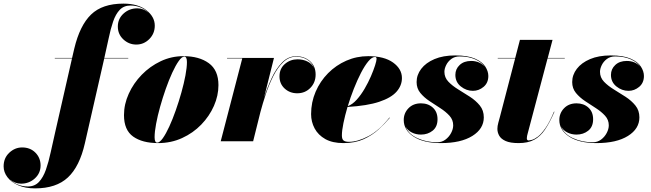

<svg xmlns="http://www.w3.org/2000/svg" viewBox="-236 -780 3595 1060"><path d="M66.5 -460H162L174 -511.5Q204.5 -639.5 266.8 -699.8Q329 -760 445 -760Q526.5 -760 572.5 -723.5Q618.5 -687 618.5 -638.5Q618.5 -594.5 588.2 -564.2Q558 -534 516.5 -534Q475.5 -534 445 -562.5Q414.5 -591 414.5 -633.5Q414.5 -676.5 446.2 -705.2Q478 -734 522.5 -734Q557 -734 584.5 -709.5Q567 -727.5 541 -738.5Q515 -749.5 484.5 -749.5Q448 -749.5 425.2 -725.8Q402.5 -702 388.5 -661Q374.5 -620 363.8 -568Q353 -516 340 -460H472V-457.5H339.5Q338.5 -453 337.5 -448.5L232.5 11.5Q203.5 139 139 199.5Q74.5 260 -42.5 260Q-96.5 260 -135.2 243Q-174 226 -195 198.2Q-216 170.5 -216 138.5Q-216 92.5 -184.8 63.2Q-153.5 34 -114 34Q-69 34 -40.5 62.8Q-12 91.5 -12 133.5Q-12 176.5 -43.8 205.2Q-75.5 234 -120 234Q-153.5 234 -180.5 211Q-163 228.5 -137.5 239Q-112 249.5 -82 249.5Q-44.5 249.5 -21 224.5Q2.5 199.5 17.5 156.8Q32.5 114 44 60Q55.5 6 69 -51.5L161.5 -457.5H66.5Z M637 10Q550 10 499.2 -26Q448.5 -62 448.5 -144.5Q448.5 -204.5 474.8 -262.5Q501 -320.5 546.5 -367.2Q592 -414 651.2 -442Q710.5 -470 776.5 -470Q863.5 -470 916.8 -431.2Q970 -392.5 970 -310Q970 -252 945 -195.2Q920 -138.5 875 -92Q830 -45.5 769.2 -17.8Q708.5 10 637 10ZM632 7.5Q645.5 7.5 662.8 -16.8Q680 -41 698.5 -81.2Q717 -121.5 734.2 -170.5Q751.5 -219.5 765.5 -269.5Q779.5 -319.5 787.8 -363.5Q796 -407.5 796 -437.5Q796 -467.5 781.5 -467.5Q768 -467.5 750.8 -443.2Q733.5 -419 715 -378.8Q696.5 -338.5 679.2 -289.5Q662 -240.5 648 -190.5Q634 -140.5 625.8 -96.5Q617.5 -52.5 617.5 -22.5Q617.5 7.5 632 7.5Z M1101.5 -457.5H1017.5V-460H1276.5L1221.5 -240Q1239 -295 1263.5 -348Q1288 -401 1321.5 -435.2Q1355 -469.5 1399 -469.5Q1444.5 -469.5 1475.5 -442.2Q1506.5 -415 1506.5 -368.5Q1506.5 -324.5 1477.5 -294.8Q1448.5 -265 1405 -265Q1364 -265 1335.5 -291.2Q1307 -317.5 1307 -358.5Q1307 -401 1336.8 -426.8Q1366.5 -452.5 1406.5 -452.5Q1437 -452.5 1461.8 -440.2Q1486.5 -428 1497.5 -404.5Q1487 -434 1460.5 -450.5Q1434 -467 1399 -467Q1359 -467 1327.8 -437Q1296.5 -407 1272.8 -360Q1249 -313 1231.5 -260.5Q1214 -208 1202 -162.5L1161.5 0H982.5Z M1651.5 -32.5Q1651.5 -11.5 1661 -4.2Q1670.5 3 1690.5 3Q1738.5 3 1798 -28.2Q1857.5 -59.5 1914 -131L1916 -129.5Q1889 -97 1853.5 -64.8Q1818 -32.5 1770.8 -11.2Q1723.5 10 1660 10Q1599.5 10 1560 -12.2Q1520.5 -34.5 1501 -71Q1481.5 -107.5 1481.5 -150Q1481.5 -215.5 1506.5 -273.5Q1531.5 -331.5 1575.2 -375.8Q1619 -420 1676 -445Q1733 -470 1797 -470Q1885 -470 1934 -434.8Q1983 -399.5 1983 -349Q1983 -307.5 1953.2 -273.8Q1923.5 -240 1857.5 -218Q1791.5 -196 1682.5 -189.5Q1668.5 -142 1660 -100.2Q1651.5 -58.5 1651.5 -32.5ZM1834.5 -465.5Q1817.5 -465.5 1797.5 -441.5Q1777.5 -417.5 1757 -377.8Q1736.5 -338 1717.5 -290Q1698.5 -242 1684 -194Q1710 -203.5 1733.5 -229.8Q1757 -256 1777 -290.2Q1797 -324.5 1811.8 -358.8Q1826.5 -393 1834.8 -419.2Q1843 -445.5 1843 -455Q1843 -465.5 1834.5 -465.5Z M2435 -132Q2435 -69 2371.8 -29.5Q2308.5 10 2198.5 10Q2102 10 2047.5 -25.8Q1993 -61.5 1993 -117.5Q1993 -155.5 2019.2 -182.5Q2045.5 -209.5 2088 -209.5Q2127.5 -209.5 2153.5 -186Q2179.5 -162.5 2179.5 -121.5Q2179.5 -80 2152.5 -58.5Q2125.5 -37 2088 -37Q2060 -37 2037 -48.8Q2014 -60.5 2002.5 -81.5Q2019.5 -39.5 2069 -17Q2118.5 5.5 2178 5.5Q2203.5 5.5 2223.2 -9.2Q2243 -24 2254.5 -45.8Q2266 -67.5 2266 -88Q2266 -118.5 2245.5 -141Q2225 -163.5 2195 -182.8Q2165 -202 2135 -222Q2105 -242 2084.5 -267Q2064 -292 2064 -327Q2064 -366.5 2089.5 -400Q2115 -433.5 2162.8 -453.8Q2210.5 -474 2277 -474Q2346 -474 2386 -456.5Q2426 -439 2443 -412.8Q2460 -386.5 2460 -360.5Q2460 -322.5 2433.8 -300.5Q2407.5 -278.5 2375 -278.5Q2338 -278.5 2308 -302.8Q2278 -327 2278 -366.5Q2278 -399 2301.8 -421.2Q2325.5 -443.5 2365 -443.5Q2413 -443.5 2441 -410.5Q2423 -436.5 2387 -452.5Q2351 -468.5 2302 -468.5Q2274 -468.5 2255.2 -454.2Q2236.5 -440 2227 -420.2Q2217.5 -400.5 2217.5 -383.5Q2217.5 -352 2239.5 -329Q2261.5 -306 2294 -286.2Q2326.5 -266.5 2358.8 -245.5Q2391 -224.5 2413 -197.5Q2435 -170.5 2435 -132Z M2825 -163Q2798.5 -102.5 2772.5 -64.2Q2746.5 -26 2712.2 -8Q2678 10 2627 10Q2581 10 2555.5 -1.5Q2530 -13 2520 -31Q2510 -49 2510 -68.5Q2510 -84 2515 -102Q2520 -120 2524 -135L2608 -457.5H2512V-460H2608.5L2634.5 -560H2814.5L2788 -460H2882V-457.5H2787L2677 -42Q2675.5 -36.5 2674 -30Q2672.5 -23.5 2672.5 -16.5Q2672.5 -4.5 2683 -4.5Q2687 -4.5 2700.2 -7.8Q2713.5 -11 2732.8 -25.2Q2752 -39.5 2775 -72.2Q2798 -105 2822.5 -163.5Z M3294 -132Q3294 -69 3230.8 -29.5Q3167.5 10 3057.5 10Q2961 10 2906.5 -25.8Q2852 -61.5 2852 -117.5Q2852 -155.5 2878.2 -182.5Q2904.5 -209.5 2947 -209.5Q2986.5 -209.5 3012.5 -186Q3038.5 -162.5 3038.5 -121.5Q3038.5 -80 3011.5 -58.5Q2984.5 -37 2947 -37Q2919 -37 2896 -48.8Q2873 -60.5 2861.5 -81.5Q2878.5 -39.5 2928 -17Q2977.5 5.5 3037 5.5Q3062.5 5.5 3082.2 -9.2Q3102 -24 3113.5 -45.8Q3125 -67.5 3125 -88Q3125 -118.5 3104.5 -141Q3084 -163.5 3054 -182.8Q3024 -202 2994 -222Q2964 -242 2943.5 -267Q2923 -292 2923 -327Q2923 -366.5 2948.5 -400Q2974 -433.5 3021.8 -453.8Q3069.5 -474 3136 -474Q3205 -474 3245 -456.5Q3285 -439 3302 -412.8Q3319 -386.5 3319 -360.5Q3319 -322.5 3292.8 -300.5Q3266.5 -278.5 3234 -278.5Q3197 -278.5 3167 -302.8Q3137 -327 3137 -366.5Q3137 -399 3160.8 -421.2Q3184.5 -443.5 3224 -443.5Q3272 -443.5 3300 -410.5Q3282 -436.5 3246 -452.5Q3210 -468.5 3161 -468.5Q3133 -468.5 3114.2 -454.2Q3095.5 -440 3086 -420.2Q3076.5 -400.5 3076.5 -383.5Q3076.5 -352 3098.5 -329Q3120.5 -306 3153 -286.2Q3185.5 -266.5 3217.8 -245.5Q3250 -224.5 3272 -197.5Q3294 -170.5 3294 -132Z"/></svg>

Font: Bodoni* 72pt Fatface
Style: Italic
Weight: 900
Italic angle: -13°
Version: Version 2.3